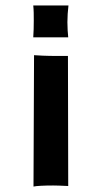

<svg xmlns="http://www.w3.org/2000/svg" viewBox="-20 -685 374 705"><path d="M229.5 -479.5H190.4C151.9 -479.5 115.7 -481.4 105 -482.4L103 0C113.3 -2.4 141.1 -3.9 175.3 -3.9C190.4 -3.9 198.2 -3.4 230.5 -2ZM231.4 -665H102.1C104 -647.9 104 -629.9 104 -609.4C104 -591.3 103.5 -564 102.1 -547.9H230.5C229 -560.1 227.5 -585 227.5 -603.5C227.5 -624 229 -645 231.4 -665Z"/></svg>

Font: HammersmithOne
Style: Regular
Weight: 400
Designer: Nicole Fally
Foundry: Nicole Fally
Version: Version 1.003